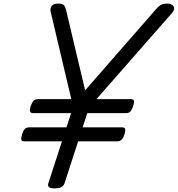

<svg xmlns="http://www.w3.org/2000/svg" viewBox="-20 -1035 990 1069"><path d="M284 14Q240 14 249 -14L325 -248H117Q102 -248 99 -256.5Q96 -265 103 -287Q110 -310 119 -318Q128 -326 143 -326H350L376 -405H166Q151 -405 147.5 -413.5Q144 -422 151 -444Q159 -467 168 -475Q177 -483 192 -483H377L262 -970Q258 -990 268.5 -1002.5Q279 -1015 305 -1015Q328 -1015 336 -1006Q344 -997 348 -979L454 -532L847 -982Q861 -999 874 -1007Q887 -1015 911 -1015Q937 -1015 946.5 -999.5Q956 -984 938 -963L517 -483H707Q722 -483 725.5 -475Q729 -467 721 -444Q714 -422 705 -413.5Q696 -405 681 -405H466L440 -326H658Q673 -326 676.5 -318Q680 -310 673 -287Q666 -265 656.5 -256.5Q647 -248 632 -248H415L339 -14Q330 14 284 14Z"/></svg>

Font: Playwrite BE VLG
Style: Regular
Weight: 400
Designer: Veronika Burian, José Scaglione
Foundry: TypeTogether
Version: Version 1.002